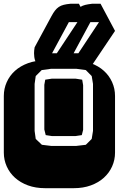

<svg xmlns="http://www.w3.org/2000/svg" viewBox="-22 -985 622 1005"><path d="M364.3 -668.9Q413.6 -668.9 453.6 -654.3Q493.7 -639.6 521.7 -614.3Q549.8 -588.9 564.9 -554.9Q580.1 -521 580.1 -482.9V-186Q580.1 -147.9 564.9 -114Q549.8 -80.1 521.7 -54.7Q493.7 -29.3 453.6 -14.6Q413.6 0 364.3 0H213.9Q164.6 0 124.5 -14.6Q84.5 -29.3 56.4 -54.7Q28.3 -80.1 13.2 -114Q-2 -147.9 -2 -186V-482.9Q-2 -521 13.2 -554.9Q28.3 -588.9 56.4 -614.3Q84.5 -639.6 124.5 -654.3Q164.6 -668.9 213.9 -668.9ZM464.8 -545.9 458 -586.9 427.2 -618.2 377 -625H246.1L196.3 -618.2L165 -586.9L159.2 -545.9V-299.8L165 -257.8L197.3 -227.1L246.1 -221.2H377L427.2 -227.1L458 -257.8L464.8 -299.8ZM406.2 -277.8 374 -272.9H249L217.3 -277.8L210 -307.1V-541L214.8 -567.9L249 -573.2H374L408.2 -567.9L413.1 -539.1V-305.2ZM179.2 -640.1Q167 -652.8 161.6 -668.9Q156.2 -685.1 156.2 -706.1Q156.2 -720.2 159.2 -737.3L247.1 -899.9Q256.8 -918 265.9 -929.7Q274.9 -941.4 285.9 -948.7Q296.9 -956.1 311.3 -959.7Q325.7 -963.4 346.2 -965.3H391.1L399.4 -949.2Q410.6 -956.1 424.8 -959.5Q439 -962.9 459.5 -965.3H504.4L580.1 -823.2L457 -640.1ZM383.3 -869.1H338.4L250.5 -706.1H275.4ZM496.1 -869.1H451.2L363.3 -706.1H388.2Z"/></svg>

Font: Monofett
Style: Regular
Weight: 400
Designer: vernon adams
Foundry: vernon adams
Version: Version 1.000